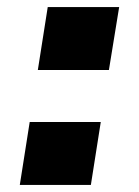

<svg xmlns="http://www.w3.org/2000/svg" viewBox="-20 -523 393 543"><path d="M87 -325 115 -503H317L288 -325ZM36 0 64 -178H265L237 0Z"/></svg>

Font: Nunito Sans 7pt Expanded ExtraBold
Style: Italic
Weight: 800
Width: 7
Italic angle: -9°
Designer: Vernon Adams
Foundry: Vernon Adams
Version: Version 3.101;gftools[0.9.27]